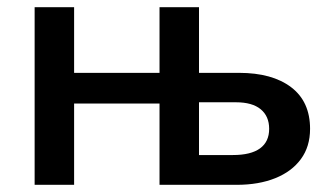

<svg xmlns="http://www.w3.org/2000/svg" viewBox="-20 -515 923 535"><path d="M76.5 0V-495H186.5V0ZM424.5 0V-495H534.5V-83H629Q679 -83 704.5 -101.5Q730 -120 730 -156Q730 -191 706.5 -210.5Q683 -230 637.5 -230H495.5L460.5 -226.5H154.5V-312H646Q738.5 -312 791.2 -272Q844 -232 844 -156Q844 -106.5 818.5 -71.8Q793 -37 747 -18.5Q701 0 639.5 0Z"/></svg>

Font: Geologica Roman
Style: Regular
Weight: 400
Designer: Sindre Bremnes, Frode Helland
Foundry: Monokrom Skriftforlag AS
Version: Version 1.010;gftools[0.9.28]